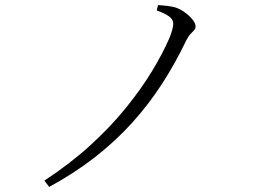

<svg xmlns="http://www.w3.org/2000/svg" viewBox="-20 -723 1040 757"><path d="M598 -682 603 -703Q619 -702 633 -700.5Q647 -699 662 -696Q682 -692 702.5 -678.5Q723 -665 737 -648.5Q751 -632 751 -619Q751 -610 745.5 -604Q740 -598 731.5 -589.5Q723 -581 714 -563Q671 -473 618.5 -392Q566 -311 501.5 -239.5Q437 -168 356 -104.5Q275 -41 174 14L155 -11Q256 -77 336.5 -150.5Q417 -224 477.5 -299Q538 -374 580 -443.5Q622 -513 647 -571Q655 -590 659 -605Q663 -620 663 -629Q663 -641 656 -649.5Q649 -658 634.5 -666Q620 -674 598 -682Z"/></svg>

Font: Early Summer Mincho Light
Style: Regular
Weight: 300
Designer: GuiWonder
Version: Version 1.002